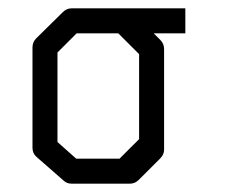

<svg xmlns="http://www.w3.org/2000/svg" viewBox="-20 -490 580 461"><path d="M152 -470H425V-410H349L365 -394Q374 -385 374 -372V-131Q374 -119 365 -110L313 -58Q304 -49 292 -49H152Q140 -49 132 -57L68 -113Q58 -121.5 58 -135V-376Q58 -389 67 -398L131 -461Q140 -470 152 -470ZM264 -410H164L118 -364V-149L163 -109H267L314 -156V-360Z"/></svg>

Font: 3270 Nerd Font Mono
Style: Regular
Weight: 400
Monospace: yes
Version: Version 3.0.1;Nerd Fonts 3.0.0